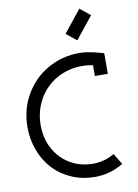

<svg xmlns="http://www.w3.org/2000/svg" viewBox="-99 -972 752 1046"><g transform="rotate(-10 277.5 -449.5)"><path d="M316.9 -785.6 414.6 -907.7 471.7 -861.8 374 -739.7ZM24.4 -320.3Q24.4 -417 70.1 -497.3Q115.7 -577.6 196 -624Q276.4 -670.4 374 -670.4Q397.9 -670.4 430.9 -664.1Q463.9 -657.7 485.4 -651.4L506.3 -645V-531.7H434.6V-591.3Q405.8 -597.7 375.5 -597.7Q297.4 -597.7 233.6 -561.3Q169.9 -524.9 133.5 -460.7Q97.2 -396.5 97.2 -318.4Q97.2 -246.6 128.4 -188.2Q159.7 -129.9 216.1 -96.4Q272.5 -63 342.3 -63Q407.2 -63 460.9 -95.7L498 -34.7Q426.3 9.8 341.3 9.8Q272.5 9.8 213.1 -15.6Q153.8 -41 112.5 -85Q71.3 -128.9 47.9 -189.9Q24.4 -251 24.4 -320.3Z"/></g></svg>

Font: Eligible
Style: Regular
Weight: 500
Version: Version 1.1